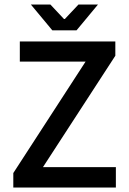

<svg xmlns="http://www.w3.org/2000/svg" viewBox="-20 -840 577 860"><path d="M39.6 0V-64.9L363.3 -564H68.8V-654.3H496.6V-590.3L172.4 -91.3H499V0ZM214.4 -704.1 118.2 -819.8H205.6L266.6 -754.9H270.5L331.5 -819.8H418.9L322.8 -704.1Z"/></svg>

Font: Varta Light
Style: Bold
Weight: 700
Version: Version 1.004